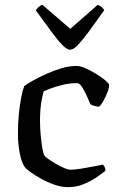

<svg xmlns="http://www.w3.org/2000/svg" viewBox="-20 -772 490 792"><path d="M261 0Q234 0 205 -10Q176 -20 150 -34.5Q124 -49 106 -62Q88 -75 83 -82Q70 -98 62 -137Q54 -176 54 -220Q54 -261 57.5 -298.5Q61 -336 67 -367Q73 -398 80 -417Q93 -427 117.5 -440.5Q142 -454 172 -467.5Q202 -481 234 -490.5Q266 -500 296 -500Q311 -500 332.5 -490.5Q354 -481 375.5 -468Q397 -455 412.5 -442Q428 -429 430 -423Q431 -412 424 -393.5Q417 -375 407.5 -357.5Q398 -340 389 -332Q380 -332 370 -335Q360 -338 353 -342Q347 -356 338 -376.5Q329 -397 318.5 -413Q308 -429 298 -429Q268 -429 240.5 -422.5Q213 -416 191.5 -408Q170 -400 160 -395Q157 -385 153 -365.5Q149 -346 147 -322.5Q145 -299 145 -276Q145 -244 148 -212.5Q151 -181 155 -158.5Q159 -136 164 -129Q167 -125 179.5 -116Q192 -107 209.5 -97Q227 -87 243.5 -79.5Q260 -72 272 -72Q288 -72 316 -76.5Q344 -81 369.5 -86Q395 -91 404 -93Q408 -90 411.5 -83.5Q415 -77 415 -68Q396 -52 372 -36.5Q348 -21 320 -10.5Q292 0 261 0ZM269 -567Q256 -567 236.5 -587Q217 -607 190.5 -643.5Q164 -680 128 -729Q131 -736 139 -743Q147 -750 155 -752L270 -653L383 -752Q392 -749 399 -743Q406 -737 410 -730Q374 -679 347 -642.5Q320 -606 301.5 -586.5Q283 -567 269 -567Z"/></svg>

Font: Texturina 12pt
Style: Regular
Weight: 400
Designer: Guillermo Torres Carreño
Foundry: Omnibus-Type
Version: Version 1.002